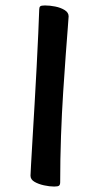

<svg xmlns="http://www.w3.org/2000/svg" viewBox="-20 -672 346 705"><path d="M179 13Q162 13 141.5 8.5Q121 4 106.5 -4.5Q92 -13 92 -27Q92 -31 94 -67.5Q96 -104 99.5 -162.5Q103 -221 107 -289.5Q111 -358 114.5 -425.5Q118 -493 120.5 -549Q123 -605 124 -637Q124 -645 127.5 -648.5Q131 -652 145 -652Q163 -652 183 -648Q203 -644 217.5 -635Q232 -626 232 -612Q232 -608 229 -570.5Q226 -533 221.5 -472Q217 -411 212 -334Q207 -257 204 -172Q201 -87 201 -3Q201 6 197 9.5Q193 13 179 13Z"/></svg>

Font: BriemHand
Style: Regular
Weight: 400
Designer: Gunnlaugur SE Briem, Eben Sorkin
Foundry: Sorkin Type
Version: Version 1.001; ttfautohint (v1.8.4.7-5d5b)